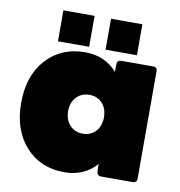

<svg xmlns="http://www.w3.org/2000/svg" viewBox="-82 -800 830 886"><g transform="rotate(10 333.0 -357.5)"><path d="M330 -180Q368 -180 391 -205.5Q414 -231 414 -271Q414 -311 391 -336.5Q368 -362 330 -362Q293 -362 269.5 -336.5Q246 -311 246 -271Q246 -231 269.5 -205.5Q293 -180 330 -180ZM277 10Q165 10 95.5 -67Q26 -144 26 -271Q26 -399 95.5 -475.5Q165 -552 277 -552Q370 -552 427 -487Q428 -506 428 -523.5Q428 -541 447 -542H598Q615 -542 616 -524V-18Q616 -2 598 0H447Q431 0 428 -18L427 -55Q370 10 277 10ZM514 -580H367V-725H514ZM290 -580H144V-725H290Z"/></g></svg>

Font: YamahaIndonesia935. App Black
Style: Regular
Weight: 900
Designer: Dalton Maag Ltd
Foundry: Dalton Maag Ltd
Version: Version 1.002; January 01, 2024; Regular/Italic